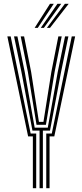

<svg xmlns="http://www.w3.org/2000/svg" viewBox="-20 -992 434 1012"><path d="M188.5 0V-303.5H151L92.8 -613.5L54 -800H71.8L110.2 -613.5L162.8 -319H231.8L284.5 -613.5L322.8 -800H340.5L302 -613.5L243.5 -303.5H206V0ZM153.2 0V-273H128.2L18.8 -800H36.2L141.5 -288.2H170.8V0ZM223.8 0V-288.2H253L358.2 -800H376L266.2 -273H241.2V0ZM172.5 -334.2 126.8 -613.5 89.2 -800H107L144 -613.5L185.2 -349.5H209L250.8 -613.5L287.5 -800H305.2L268 -613.5L222 -334.2ZM162.5 -845 243.5 -972H263.5L179 -845ZM227 -845 322 -972H342L243.5 -845ZM194.8 -845 282.8 -972H302.8L211.2 -845Z"/></svg>

Font: Big Shoulders Inline Text Thin Medium
Style: Regular
Weight: 500
Version: Version 2.002